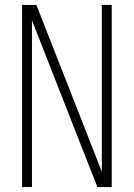

<svg xmlns="http://www.w3.org/2000/svg" viewBox="-20 -755 540 775"><path d="M69 0V-735H127L391 -62V-735H431V0H373L109 -673V0Z"/></svg>

Font: Zed Sans Extralight
Style: Regular
Weight: 200
Designer: Belleve Invis
Foundry: Belleve Invis
Version: Version 1.0.0; ttfautohint (v1.8.4)